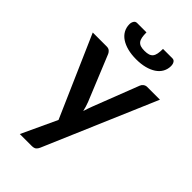

<svg xmlns="http://www.w3.org/2000/svg" viewBox="-266 -808 1059 1059"><g transform="rotate(45 264.0 -278.0)"><path d="M527 -513 247.5 141Q242 154 233.2 160.8Q224.5 167.5 206.5 167.5H114.5L210.5 -38.5L3 -513H111.5Q126 -513 134.2 -506Q142.5 -499 146.5 -490L255.5 -224Q261 -210.5 264.8 -197Q268.5 -183.5 272 -169.5Q276.5 -183.5 281 -197.2Q285.5 -211 291 -224.5L394 -490Q398 -500 407.2 -506.5Q416.5 -513 428 -513ZM276.5 -643Q295 -643 307.5 -647Q320 -651 327.5 -660.2Q335 -669.5 338 -685Q341 -700.5 341 -723H414Q427 -723 433.2 -712.2Q439.5 -701.5 439.5 -688.5Q439.5 -663 428 -642.2Q416.5 -621.5 395 -607.2Q373.5 -593 343.5 -585.2Q313.5 -577.5 276.5 -577.5Q239.5 -577.5 209.5 -585.2Q179.5 -593 158 -607.2Q136.5 -621.5 125 -642.2Q113.5 -663 113.5 -688.5Q113.5 -701.5 119.8 -712.2Q126 -723 139 -723H212Q212 -700.5 215 -685Q218 -669.5 225.5 -660.2Q233 -651 245.2 -647Q257.5 -643 276.5 -643Z"/></g></svg>

Font: Lato
Style: Bold
Weight: 700
Designer: Lukasz Dziedzic with Adam Twardoch and Botio Nikoltchev
Foundry: tyPoland Lukasz Dziedzic
Version: Version 2.010; 2014-09-01; http://www.latofonts.com/; ttfaut